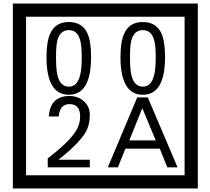

<svg xmlns="http://www.w3.org/2000/svg" viewBox="-20 -980 1195 1090"><path d="M1103 90H53V-960H1103ZM1028 15V-885H128V15ZM497 -656Q497 -442 371 -442Q244 -442 244 -656Q244 -744 265 -789Q294 -855 371 -855Q448 -855 477 -789Q497 -745 497 -656ZM444 -656Q444 -723 435 -752Q420 -809 371 -809Q322 -809 306 -752Q298 -723 298 -656Q298 -587 306 -553Q322 -488 371 -488Q419 -488 435 -554Q444 -587 444 -656ZM917 -656Q917 -442 791 -442Q664 -442 664 -656Q664 -744 685 -789Q714 -855 791 -855Q868 -855 897 -789Q917 -745 917 -656ZM864 -656Q864 -723 855 -752Q840 -809 791 -809Q742 -809 726 -752Q718 -723 718 -656Q718 -587 726 -553Q742 -488 791 -488Q839 -488 855 -554Q864 -587 864 -656ZM490 -30H251V-81Q372 -173 412 -238Q435 -276 435 -319Q435 -389 375 -389Q320 -389 313 -319H257Q265 -435 375 -435Q423 -435 456.5 -405Q490 -375 490 -327Q490 -271 466 -229Q428 -165 312 -73H490ZM988 -30H930L887 -136H692L649 -30H592L759 -427H819ZM864 -183 788 -366 714 -183Z"/></svg>

Font: Unicode BMP Fallback SIL
Style: Regular
Weight: 400
Foundry: NRSI, SIL International
Version: Version 5.1 Based on Unicode 5.1